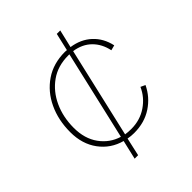

<svg xmlns="http://www.w3.org/2000/svg" viewBox="-196 -719 938 938"><g transform="rotate(-45 273.0 -250.0)"><path d="M190 100 213 1Q143 -18 101 -75Q59 -132 59 -214Q59 -297 90.5 -364Q122 -431 180 -470.5Q238 -510 318 -510Q324 -510 331 -509L352 -600H376L354 -507Q416 -498 457 -460Q498 -422 511 -362L484 -355Q473 -408 438.5 -442Q404 -476 349 -484L241 -17Q260 -14 281 -14Q342 -14 389 -46Q436 -78 458 -128L482 -117Q455 -60 402 -25Q349 10 277 10Q256 10 235 6L214 100ZM86 -217Q86 -142 122.5 -91.5Q159 -41 218 -23L325 -486Q321 -486 317 -486Q245 -486 193.5 -449.5Q142 -413 114 -352Q86 -291 86 -217Z"/></g></svg>

Font: Work Sans ExtraLight
Style: Italic
Weight: 200
Italic angle: -13°
Designer: Wei Huang
Foundry: Wei Huang
Version: Version 2.012; ttfautohint (v1.8.3)